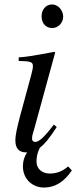

<svg xmlns="http://www.w3.org/2000/svg" viewBox="-20 -674 343 863"><path d="M102 11C89 30 83 50 83 74C83 131 126 169 178 169C227 169 268 144 303 92L286 74C261 96 235 106 203 106C168 106 144 83 144 53C144 32 148 12 159 -10C182 -27 205 -57 235 -103L222 -114C179 -57 155 -36 138 -36C130 -36 124 -41 124 -51C124 -65 129 -78 134 -95L228 -438L224 -441C123 -422 103 -419 64 -416V-400C118 -399 128 -396 128 -376C128 -368 124 -350 119 -332L71 -155C56 -99 49 -64 49 -44C49 -7 65 11 98 11ZM264 -599C264 -628 241 -654 214 -654C187 -654 167 -632 167 -601C167 -569 186 -548 215 -548C241 -548 264 -571 264 -599Z"/></svg>

Font: STIXGeneral
Style: Italic
Weight: 400
Italic angle: -16.33°
Designer: MicroPress Inc., with final additions and corrections provided by Coen Hoffman, Elsevier (retired)
Version: Version 1.1.0